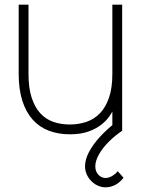

<svg xmlns="http://www.w3.org/2000/svg" viewBox="-20 -560 613 822"><path d="M432 242Q409 242 388.8 229.5Q368.5 217 356.2 196.2Q344 175.5 344 152Q344 123 361 90.8Q378 58.5 406.8 27Q435.5 -4.5 472 -33L503 0Q472 20.5 445.8 46.8Q419.5 73 403.8 100.8Q388 128.5 388 152Q388 174 401 188Q414 202 432 202Q445 202 458.8 194.2Q472.5 186.5 484 173L509 201Q493 221.5 473 231.8Q453 242 432 242ZM102 -244Q102 -183.5 115.5 -142Q129 -100.5 152.5 -75Q176 -49.5 208.5 -38.2Q241 -27 279 -27Q316.5 -27 349.8 -38.2Q383 -49.5 407.8 -75Q432.5 -100.5 446.8 -142Q461 -183.5 461 -244L471 -100.5Q464 -86 451 -66Q438 -46 416 -28Q394 -10 360.5 2.5Q327 15 279 15Q230 15 189.5 -0.2Q149 -15.5 120.2 -47.5Q91.5 -79.5 75.8 -128.2Q60 -177 60 -244V-540H102ZM503 -540V0H461V-540Z"/></svg>

Font: Vela Sans GX ExtLt
Style: Regular
Weight: 200
Designer: Principal design: Mikhail Sharanda - project Manrope.
Design modification: Ravid Balaliev
Foundry: Mikhail Sharanda
Version: Version 1.001